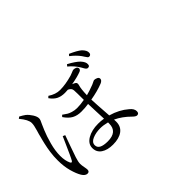

<svg xmlns="http://www.w3.org/2000/svg" viewBox="-124 -1260 1747 1747"><g transform="rotate(-45 750.0 -386.5)"><path d="M753.9 -761.7 767.6 -778.3Q840.8 -739.3 873 -706.1Q905.3 -669.9 902.3 -642.6Q902.3 -617.2 877 -619.1Q873 -619.1 870.1 -620.6Q867.2 -622.1 864.3 -625Q861.3 -627.9 858.4 -630.9Q855.5 -633.8 852.5 -639.2Q849.6 -644.5 847.2 -648.4Q844.7 -652.3 840.8 -659.7Q836.9 -667 834 -670.9Q801.8 -722.7 753.9 -761.7ZM106.4 -736.3 123 -749Q153.3 -733.4 175.8 -716.8Q200.2 -696.3 220.2 -664.6Q240.2 -632.8 240.2 -609.4Q240.2 -598.6 235.4 -586.4Q230.5 -574.2 218.8 -549.8Q207 -525.4 197.3 -500Q174.8 -447.3 154.3 -372.1Q133.8 -296.9 133.8 -231.4Q133.8 -169.9 154.3 -127Q165 -106.4 177.7 -126Q186.5 -140.6 204.6 -180.2Q222.7 -219.7 247.6 -275.9Q272.5 -332 277.3 -342.8L299.8 -333Q292 -310.5 262.2 -228Q232.4 -145.5 225.6 -123Q210.9 -78.1 210.9 -51.8Q210.9 -34.2 216.3 -6.3Q221.7 21.5 221.7 31.2Q221.7 58.6 196.3 58.6Q168.9 58.6 146.5 22.5Q124 -14.6 106.4 -78.1Q88.9 -141.6 88.9 -217.8Q88.9 -243.2 90.3 -269Q91.8 -294.9 95.7 -321.3Q99.6 -347.7 103 -366.7Q106.4 -385.7 112.3 -411.6Q118.2 -437.5 121.1 -448.2Q124 -459 130.4 -483.4Q136.7 -507.8 136.7 -508.8Q138.7 -514.6 147 -543.5Q155.3 -572.3 159.2 -591.3Q163.1 -610.4 163.1 -626Q163.1 -668.9 106.4 -736.3ZM657.2 -124V-139.6Q608.4 -152.3 568.4 -152.3Q513.7 -152.3 469.2 -133.8Q424.8 -115.2 424.8 -78.1Q424.8 -18.6 534.2 -18.6Q657.2 -18.6 657.2 -124ZM428.7 -679.7 444.3 -694.3Q501 -656.2 556.6 -656.2Q628.9 -656.2 716.8 -681.6Q731.4 -686.5 744.1 -691.9Q756.8 -697.3 763.2 -699.7Q769.5 -702.1 773.4 -702.1Q793 -702.1 805.7 -694.3Q818.4 -686.5 818.4 -672.9Q818.4 -656.2 798.8 -648.4Q751 -629.9 671.9 -616.2Q690.4 -609.4 702.1 -601.6Q716.8 -591.8 710 -567.4Q698.2 -531.2 696.3 -450.2Q736.3 -460 797.9 -483.4Q808.6 -488.3 818.8 -493.2Q829.1 -498 833 -500Q836.9 -502 839.8 -502Q855.5 -502 872.1 -494.1Q888.7 -486.3 888.7 -470.7Q888.7 -449.2 857.4 -436.5Q788.1 -409.2 696.3 -393.6Q698.2 -341.8 710 -176.8Q809.6 -148.4 877.9 -88.9Q915 -59.6 915 -26.4Q915 2.9 889.6 2.9Q874 2.9 848.6 -22.5Q785.2 -85.9 713.9 -119.1Q714.8 -109.4 714.8 -91.8Q714.8 -29.3 669.9 3.4Q625 36.1 546.9 36.1Q476.6 36.1 433.6 7.3Q390.6 -21.5 390.6 -75.2Q390.6 -129.9 446.3 -162.6Q502 -195.3 585 -195.3Q621.1 -195.3 655.3 -189.5Q654.3 -211.9 651.4 -282.7Q648.4 -353.5 647.5 -386.7Q603.5 -379.9 555.7 -379.9Q503.9 -379.9 466.8 -399.9Q429.7 -419.9 396.5 -468.8L411.1 -484.4Q440.4 -463.9 452.6 -456.1Q464.8 -448.2 492.2 -439.5Q519.5 -430.7 552.7 -430.7Q595.7 -430.7 646.5 -440.4Q646.5 -539.1 644.5 -563.5Q643.6 -592.8 609.4 -608.4Q582 -606.4 570.3 -606.4Q523.4 -606.4 490.2 -623Q457 -639.6 428.7 -679.7ZM833 -816.4 846.7 -832Q919.9 -799.8 952.1 -772.5Q987.3 -737.3 984.4 -709Q984.4 -697.3 977.1 -689.9Q969.7 -682.6 959 -683.6Q951.2 -683.6 945.3 -689.9Q939.5 -696.3 929.7 -711.9Q919.9 -727.5 915 -734.4Q884.8 -776.4 833 -816.4Z"/></g></svg>

Font: Bpmf Zihi Serif Regular
Style: Regular
Weight: 400
Foundry: But Ko
Version: Version 1.320